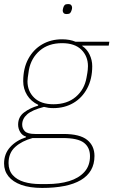

<svg xmlns="http://www.w3.org/2000/svg" viewBox="-24 -711 557 943"><path d="M440 55Q440 95 423 124.5Q406 154 373 173.5Q340 193 292 202.5Q244 212 183 212Q122 212 80.5 197Q39 182 17.5 155Q-4 128 -4 92Q-4 45 25.5 12Q55 -21 104 -37V-40Q86 -45 75.5 -62Q65 -79 65 -99Q65 -137 94.5 -159Q124 -181 163 -192L164 -196Q128 -213 109 -244Q90 -275 90 -312Q90 -376 115 -422Q140 -468 183 -493Q226 -518 281 -518Q300 -518 316.5 -515Q333 -512 347 -506H513L510 -487H380V-485Q403 -470 416 -443Q429 -416 429 -386Q429 -323 404 -276.5Q379 -230 336 -205Q293 -180 238 -180Q225 -180 214 -181.5Q203 -183 192 -186Q134 -171 109.5 -149.5Q85 -128 85 -99Q85 -80 98 -66.5Q111 -53 149 -53H288Q368 -53 404 -24Q440 5 440 55ZM238 -199Q306 -199 348.5 -235.5Q391 -272 401 -330Q406 -356 407 -368Q408 -380 408 -386Q408 -435 375.5 -467Q343 -499 281 -499Q214 -499 171.5 -462.5Q129 -426 118 -368Q114 -343 112.5 -330.5Q111 -318 111 -312Q111 -263 144 -231Q177 -199 238 -199ZM418 56Q418 13 388 -10Q358 -33 284 -33H136Q84 -19 51 10.5Q18 40 18 90Q18 126 38.5 149Q59 172 94 182.5Q129 193 174 193H206Q268 193 315.5 178.5Q363 164 390.5 133.5Q418 103 418 56ZM304 -642Q292 -642 288 -647.5Q284 -653 284 -659Q284 -663 285 -666.5Q286 -670 287 -674Q289 -681 293.5 -686Q298 -691 310 -691Q322 -691 326 -685.5Q330 -680 330 -674Q330 -670 329.5 -667Q329 -664 327 -659Q325 -652 320.5 -647Q316 -642 304 -642Z"/></svg>

Font: IBM Plex Sans Thin
Style: Italic
Weight: 250
Italic angle: -11.31°
Designer: Mike Abbink, Paul van der Laan, Pieter van Rosmalen
Foundry: Bold Monday
Version: Version 3.201